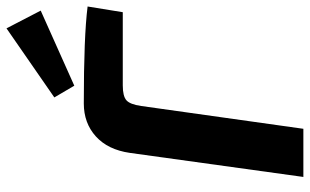

<svg xmlns="http://www.w3.org/2000/svg" viewBox="-206 -772 977 606"><g transform="rotate(-90 283.0 -468.5)"><path d="M553 -829 316 -723 279 -786 497 -937ZM28 0 104 -548Q114 -617 156 -655Q198 -693 260 -693Q472 -693 566 -681L548 -570H317Q283 -570 270 -558.5Q257 -547 252 -512L180 0Z"/></g></svg>

Font: Exo 2.0
Style: Bold Italic
Weight: 700
Italic angle: -8°
Designer: Natanael Gama
Version: Version 1.001;PS 001.001;hotconv 1.0.70;makeotf.lib2.5.58329